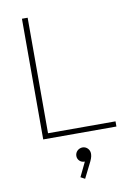

<svg xmlns="http://www.w3.org/2000/svg" viewBox="-100 -741 757 1059"><g transform="rotate(-10 279.0 -211.0)"><path d="M99 0H509V-29H131V-676H99ZM263 122C263 144 281 160 301 160H304L265 241L289 254L334 164C344 143 345 131 345 122C345 99 326 81 305 81C282 81 263 99 263 122Z"/></g></svg>

Font: MV Cash Thin
Style: Regular
Weight: 100
Designer: Rodrigo Fuenzalida
Foundry: fragTYPE
Version: Version 1.100;Glyphs 3.1.2 (3151)